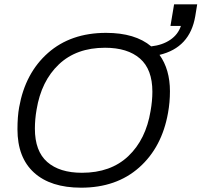

<svg xmlns="http://www.w3.org/2000/svg" viewBox="-20 -849 925 881"><path d="M352.1 12.2Q212.4 12.2 136.2 -56.9Q60.1 -126 60.1 -255.9Q60.1 -314 67.9 -356.9Q95.7 -513.7 200.2 -606Q304.7 -698.2 466.8 -698.2Q600.1 -698.2 673.8 -636.2Q725.6 -642.1 761.2 -666.3Q796.9 -690.4 810.1 -730H762.2L778.8 -829.1H884.8L876 -774.9Q851.6 -630.4 711.9 -597.2Q759.8 -530.3 759.8 -430.2Q759.8 -379.4 751 -331.1Q723.1 -173.3 618.7 -80.6Q514.2 12.2 352.1 12.2ZM356 -56.2Q488.3 -56.2 568.8 -132.6Q649.4 -209 670.9 -339.8Q679.2 -386.7 679.2 -428.2Q679.2 -530.8 622.3 -580.3Q565.4 -629.9 461.9 -629.9Q330.6 -629.9 250 -553.5Q169.4 -477.1 147.9 -346.2Q140.1 -301.8 140.1 -258.8Q140.1 -155.3 196.8 -105.7Q253.4 -56.2 356 -56.2Z"/></svg>

Font: Archivo Light
Style: Italic
Weight: 300
Italic angle: -10°
Designer: Hector Gatti
Foundry: Omnibus-Type
Version: Version 2.001